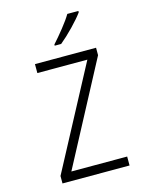

<svg xmlns="http://www.w3.org/2000/svg" viewBox="-137 -1034 874 1120"><g transform="rotate(-15 300.0 -474.0)"><path d="M301 -788Q339 -819 382 -863.5Q425 -908 448 -940V-948H381Q363 -917 327.5 -872.5Q292 -828 262 -795V-788ZM503 0V-54H166L492 -669V-714H123V-660H425L98 -45V0Z"/></g></svg>

Font: Noto Sans Mono UI Light
Style: Regular
Weight: 300
Designer: Monotype Design team
Foundry: Monotype Imaging Inc.
Version: 1.000